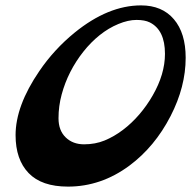

<svg xmlns="http://www.w3.org/2000/svg" viewBox="-20 -693 712 716"><path d="M38.1 -189Q38.1 -298.3 126.5 -427.7Q181.6 -508.8 258.3 -571.3Q383.3 -672.9 505.9 -672.9Q584.5 -672.9 628.4 -621.3Q672.4 -569.8 672.4 -477.5Q672.4 -369.6 616.2 -260.3Q557.1 -145.5 462.4 -75.2Q356.9 2.9 233.4 2.9Q135.3 2.9 86.7 -47.6Q38.1 -98.1 38.1 -189ZM549.3 -336.9Q595.2 -416.5 595.2 -492.2Q595.2 -581.1 538.6 -609.4Q520 -618.7 489 -618.7Q458 -618.7 421.4 -603.5Q384.8 -588.4 351.8 -562Q318.8 -535.6 290.8 -500.2Q262.7 -464.8 242.2 -424.6Q221.7 -384.3 210 -340.8Q198.2 -297.4 198.2 -252Q198.2 -206.5 224.9 -180.7Q251.5 -154.8 293.5 -154.8Q335.4 -154.8 370.4 -169.2Q405.3 -183.6 438 -208.3Q470.7 -232.9 499.3 -266.1Q527.8 -299.3 549.3 -336.9Z"/></svg>

Font: Molle
Style: Regular
Weight: 400
Italic angle: -22°
Designer: Elena Albertoni
Foundry: Elena Albertoni
Version: Version 1.001; ttfautohint (v0.92) -l 12 -r 12 -G 200 -x 10 